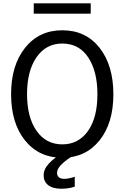

<svg xmlns="http://www.w3.org/2000/svg" viewBox="-20 -948 761 1175"><path d="M247.1 125Q247.1 86.9 279.8 52.2Q312.5 17.6 352.5 -3.9H441.4Q329.1 62.5 329.1 108.4Q329.1 146.5 374 146.5Q399.4 146.5 437.5 133.8V194.3Q402.3 207 355.5 207Q302.7 207 274.9 185.1Q247.1 163.1 247.1 125ZM186.5 -864.3V-927.7H535.2V-864.3ZM47.9 -372.1Q47.9 -547.9 133.3 -655.3Q218.8 -762.7 361.3 -762.7Q504.9 -762.7 589.4 -655.3Q673.8 -547.9 673.8 -371.1Q673.8 -193.4 588.4 -87.9Q502.9 17.6 361.3 17.6Q218.8 17.6 133.3 -88.4Q47.9 -194.3 47.9 -372.1ZM145.5 -372.1Q145.5 -230.5 203.6 -147.5Q261.7 -64.5 361.3 -64.5Q460 -64.5 518.1 -146Q576.2 -227.5 576.2 -371.1Q576.2 -512.7 519.5 -597.2Q462.9 -681.6 361.3 -681.6Q261.7 -681.6 203.6 -597.7Q145.5 -513.7 145.5 -372.1Z"/></svg>

Font: Gothic A1 Medium
Style: Regular
Weight: 500
Designer: HanYang I&C Co.,Ltd.
Foundry: HanYang I&C Co.,Ltd.
Version: Version 2.50